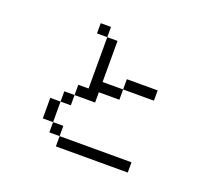

<svg xmlns="http://www.w3.org/2000/svg" viewBox="-124 -924 1247 1098"><g transform="rotate(20 500.0 -375.0)"><path d="M750 0V-62.5H312.5V0ZM750 -437.5V-500H562.5V-437.5H437.5Q437.5 -437.5 437.5 -687.5H375V-375H312.5V-312.5H250V-250H187.5Q187.5 -250 187.5 -125H250V-62.5H312.5V-125H250Q250 -125 250 -250H312.5V-312.5H437.5V-375H562.5V-437.5ZM375 -687.5V-750H312.5V-687.5Z"/></g></svg>

Font: Unifont
Style: Regular
Weight: 500
Version: Version 13.0.05